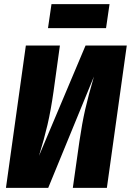

<svg xmlns="http://www.w3.org/2000/svg" viewBox="-20 -916 638 936"><path d="M501 0H335L367 -226Q380 -315 395.5 -383Q411 -451 438 -543L215 0H9L106 -694H272L241 -470Q228 -378 211.5 -307.5Q195 -237 170 -156L397 -694H598ZM214 -779 231 -896H514L497 -779Z"/></svg>

Font: Fira Sans Condensed ExtraBold
Style: Italic
Weight: 800
Width: 3
Italic angle: -8°
Designer: bBox Type GmbH & Carrois Corporate GbR & Edenspiekermann AG
Foundry: bBox Type GmbH & Carrois Corporate GbR & Edenspiekermann AG
Version: Version 4.301